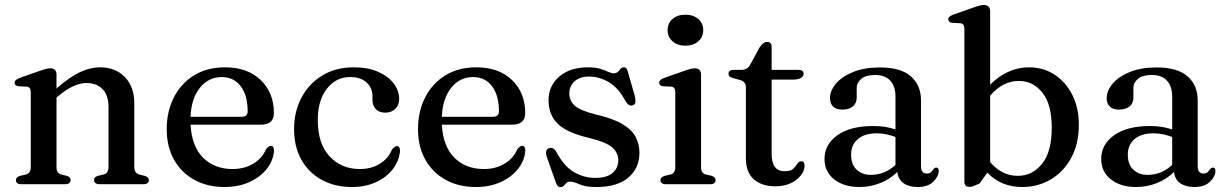

<svg xmlns="http://www.w3.org/2000/svg" viewBox="-20 -758 5044 790"><path d="M212.5 -450.5V-394Q267.5 -442 309.8 -461.5Q352 -481 391.5 -481Q455 -481 493.8 -441Q532.5 -401 532.5 -333V-71.5Q532.5 -45 554.5 -39.5L575.5 -34.5Q592.5 -29 592.5 -17Q592.5 0 570 0H390.5Q367 0 367 -17.5Q367 -29.5 383 -34.5L406 -40Q426.5 -45 426.5 -71.5V-316.5Q426.5 -366.5 401.8 -391.5Q377 -416.5 336 -416.5Q311 -416.5 281.8 -403.5Q252.5 -390.5 219.5 -362.5L212.5 -356.5V-70Q212.5 -56 217.5 -49.2Q222.5 -42.5 232.5 -40L254.5 -34.5Q270.5 -29.5 270.5 -17.5Q270.5 0 247 0H68Q45.5 0 45.5 -17Q45.5 -29 63 -34.5L86.5 -40Q106.5 -45 106.5 -69.5V-379Q106.5 -400 90 -401.5L56.5 -403Q40 -405.5 40 -417.5Q40 -429.5 60 -437L142.5 -466Q172.5 -477 186.5 -477Q212.5 -477 212.5 -450.5Z M1107 -293Q1107 -245 1053 -245H764Q769 -155 816 -108.8Q863 -62.5 936.5 -62.5Q986 -62.5 1022.5 -84.8Q1059 -107 1074 -143Q1085.5 -158 1094.5 -158Q1101.5 -158 1104.5 -152Q1107.5 -146 1107.5 -138Q1104.5 -97 1077.5 -63Q1050.5 -29 1005.8 -8.8Q961 11.5 904 11.5Q833.5 11.5 779.8 -18Q726 -47.5 696 -101Q666 -154.5 666 -226.5Q666 -299.5 695.2 -357Q724.5 -414.5 778.2 -447.8Q832 -481 906.5 -481Q998.5 -481 1052.8 -428.5Q1107 -376 1107 -293ZM892.5 -441Q838 -441 802.5 -396.8Q767 -352.5 764 -277.5H974Q999 -277.5 999 -299.5Q999 -366 970.2 -403.5Q941.5 -441 892.5 -441Z M1622.5 -350.5Q1622.5 -326.5 1606.8 -310.5Q1591 -294.5 1565.5 -294.5Q1540 -294.5 1526.2 -309Q1512.5 -323.5 1512.5 -347V-362Q1512.5 -397 1488 -419Q1463.5 -441 1420.5 -441Q1362.5 -441 1325 -393Q1287.5 -345 1287.5 -264.5Q1287.5 -166.5 1336.2 -114.5Q1385 -62.5 1460.5 -62.5Q1508 -62.5 1543 -84.2Q1578 -106 1592.5 -142Q1604 -157 1613.5 -157Q1620 -157 1623 -151Q1626 -145 1626 -137.5Q1622.5 -96.5 1596.5 -62.5Q1570.5 -28.5 1527 -8.5Q1483.5 11.5 1428 11.5Q1357.5 11.5 1303.8 -18Q1250 -47.5 1220 -101Q1190 -154.5 1190 -226.5Q1190 -298 1220.2 -355.8Q1250.5 -413.5 1305.8 -447.2Q1361 -481 1435.5 -481Q1493.5 -481 1535.2 -462.8Q1577 -444.5 1599.8 -414.8Q1622.5 -385 1622.5 -350.5Z M2141 -293Q2141 -245 2087 -245H1798Q1803 -155 1850 -108.8Q1897 -62.5 1970.5 -62.5Q2020 -62.5 2056.5 -84.8Q2093 -107 2108 -143Q2119.5 -158 2128.5 -158Q2135.5 -158 2138.5 -152Q2141.5 -146 2141.5 -138Q2138.5 -97 2111.5 -63Q2084.5 -29 2039.8 -8.8Q1995 11.5 1938 11.5Q1867.5 11.5 1813.8 -18Q1760 -47.5 1730 -101Q1700 -154.5 1700 -226.5Q1700 -299.5 1729.2 -357Q1758.5 -414.5 1812.2 -447.8Q1866 -481 1940.5 -481Q2032.5 -481 2086.8 -428.5Q2141 -376 2141 -293ZM1926.5 -441Q1872 -441 1836.5 -396.8Q1801 -352.5 1798 -277.5H2008Q2033 -277.5 2033 -299.5Q2033 -366 2004.2 -403.5Q1975.5 -441 1926.5 -441Z M2403.5 -443Q2366 -443 2344.2 -423.5Q2322.5 -404 2322.5 -373.5Q2322.5 -344.5 2344 -324Q2365.5 -303.5 2431 -287Q2501 -271 2540 -248Q2579 -225 2595 -195.2Q2611 -165.5 2611 -129.5Q2611 -66 2565.2 -27.2Q2519.5 11.5 2434.5 11.5Q2388 11.5 2364.8 0.5Q2341.5 -10.5 2325.5 -10.5Q2315.5 -10.5 2310 -4.8Q2304.5 1 2299.5 6.5Q2294.5 12 2285.5 12Q2273.5 12 2267 -7.5L2230 -112Q2220.5 -141 2238.5 -148Q2256 -154.5 2268 -134.5Q2301 -73 2342.2 -49.5Q2383.5 -26 2429 -26Q2476.5 -26 2500.2 -46Q2524 -66 2524 -99Q2524 -128.5 2499.8 -150.8Q2475.5 -173 2402 -191Q2310.5 -212.5 2273.8 -249.8Q2237 -287 2237 -345.5Q2237 -405 2281.2 -443Q2325.5 -481 2399 -481Q2430.5 -481 2450.2 -474.8Q2470 -468.5 2482.5 -462.5Q2495 -456.5 2505.5 -456.5Q2516.5 -456.5 2522.5 -462.8Q2528.5 -469 2533.5 -475Q2538.5 -481 2547 -481Q2559.5 -481 2563.5 -462.5L2592 -363Q2595.5 -347.5 2594.5 -337.8Q2593.5 -328 2583.5 -324.5Q2567.5 -318.5 2553 -343Q2524.5 -397 2485 -420Q2445.5 -443 2403.5 -443Z M2800 -570Q2767.5 -570 2747.2 -588Q2727 -606 2727 -634Q2727 -662 2747.2 -679.8Q2767.5 -697.5 2800 -697.5Q2833 -697.5 2853.2 -679.8Q2873.5 -662 2873.5 -634Q2873.5 -606 2853.2 -588Q2833 -570 2800 -570ZM2864.5 -450.5V-70Q2864.5 -45 2884.5 -40L2907 -35Q2924.5 -29.5 2924.5 -17Q2924.5 0 2901.5 0H2720Q2697.5 0 2697.5 -17Q2697.5 -29 2715 -34.5L2738.5 -40Q2758.5 -45 2758.5 -69.5V-379Q2758.5 -400 2742 -401.5L2708.5 -403Q2692 -405.5 2692 -417.5Q2692 -429.5 2712 -437L2794.5 -466Q2824 -477 2837.5 -477Q2864.5 -477 2864.5 -450.5Z M3026 -428.5 3000 -435.5Q2987 -439 2982.2 -443.5Q2977.5 -448 2977.5 -454.5Q2977.5 -470.5 2998 -470.5H3030Q3055 -470.5 3066 -490.5L3105.5 -563Q3120 -585.5 3136.5 -585.5Q3155 -585.5 3155 -564.5V-470.5H3265Q3286.5 -470.5 3286.5 -455Q3286.5 -444.5 3275.8 -437.5Q3265 -430.5 3242 -430.5H3155V-124Q3155 -53.5 3208.5 -53.5Q3233.5 -53.5 3244 -63.8Q3254.5 -74 3260.8 -84.2Q3267 -94.5 3277.5 -94.5Q3290.5 -94.5 3290.5 -77Q3290.5 -45 3256.5 -18.2Q3222.5 8.5 3169.5 8.5Q3114.5 8.5 3081.8 -20.2Q3049 -49 3049 -107V-399.5Q3049 -422 3026 -428.5Z M3372.5 -104Q3372.5 -163.5 3425.5 -201.5Q3478.5 -239.5 3573 -239.5Q3599.5 -239.5 3622.5 -235.8Q3645.5 -232 3664.5 -225.5V-360.5Q3664.5 -403.5 3642.8 -426.5Q3621 -449.5 3581 -449.5Q3543 -449.5 3524 -433.8Q3505 -418 3505 -396.5V-357Q3505 -333 3489 -320Q3473 -307 3445.5 -307Q3421 -307 3408 -319.5Q3395 -332 3395 -353.5Q3395 -384.5 3419.2 -413.5Q3443.5 -442.5 3489.5 -461.5Q3535.5 -480.5 3601 -480.5Q3686.5 -480.5 3728 -443.8Q3769.5 -407 3769.5 -345.5V-75Q3769.5 -44 3793 -44Q3805.5 -44 3810.8 -49.8Q3816 -55.5 3820 -61Q3826 -68.5 3832 -68.5Q3842.5 -68.5 3842.5 -54.5Q3842.5 -33 3820.5 -10.8Q3798.5 11.5 3756 11.5Q3720 11.5 3697.8 -4.2Q3675.5 -20 3672 -50.5Q3642 -20.5 3601 -4.5Q3560 11.5 3516 11.5Q3452.5 11.5 3412.5 -19.8Q3372.5 -51 3372.5 -104ZM3482 -121.5Q3482 -81 3504.8 -59.8Q3527.5 -38.5 3563 -38.5Q3621 -38.5 3664.5 -79.5V-194.5Q3647 -201 3628 -205.2Q3609 -209.5 3587.5 -209.5Q3538 -209.5 3510 -186Q3482 -162.5 3482 -121.5Z M4054 -711V-409.5Q4087.5 -443.5 4128 -462.2Q4168.5 -481 4213.5 -481Q4273 -481 4319.2 -450.8Q4365.5 -420.5 4392.2 -367.2Q4419 -314 4419 -245.5Q4419 -166.5 4387.8 -108.8Q4356.5 -51 4303.5 -19.8Q4250.5 11.5 4185.5 11.5Q4100 11.5 4042.5 -47.5L4010.5 -3Q3993 5 3984.8 8Q3976.5 11 3968.5 11Q3948 11 3948 -11V-639.5Q3948 -660.5 3931.5 -662.5L3898 -664Q3881.5 -666.5 3881.5 -678.5Q3881.5 -690 3901.5 -697.5L3984 -726.5Q4013.5 -737.5 4027 -737.5Q4054 -737.5 4054 -711ZM4172 -425Q4106 -425 4054 -364.5V-91Q4102 -34.5 4168 -34.5Q4227.5 -34.5 4267.5 -83.8Q4307.5 -133 4307.5 -233Q4307.5 -328 4269.2 -376.5Q4231 -425 4172 -425Z M4511 -104Q4511 -163.5 4564 -201.5Q4617 -239.5 4711.5 -239.5Q4738 -239.5 4761 -235.8Q4784 -232 4803 -225.5V-360.5Q4803 -403.5 4781.2 -426.5Q4759.5 -449.5 4719.5 -449.5Q4681.5 -449.5 4662.5 -433.8Q4643.5 -418 4643.5 -396.5V-357Q4643.5 -333 4627.5 -320Q4611.5 -307 4584 -307Q4559.5 -307 4546.5 -319.5Q4533.5 -332 4533.5 -353.5Q4533.5 -384.5 4557.8 -413.5Q4582 -442.5 4628 -461.5Q4674 -480.5 4739.5 -480.5Q4825 -480.5 4866.5 -443.8Q4908 -407 4908 -345.5V-75Q4908 -44 4931.5 -44Q4944 -44 4949.2 -49.8Q4954.5 -55.5 4958.5 -61Q4964.5 -68.5 4970.5 -68.5Q4981 -68.5 4981 -54.5Q4981 -33 4959 -10.8Q4937 11.5 4894.5 11.5Q4858.5 11.5 4836.2 -4.2Q4814 -20 4810.5 -50.5Q4780.5 -20.5 4739.5 -4.5Q4698.5 11.5 4654.5 11.5Q4591 11.5 4551 -19.8Q4511 -51 4511 -104ZM4620.5 -121.5Q4620.5 -81 4643.2 -59.8Q4666 -38.5 4701.5 -38.5Q4759.5 -38.5 4803 -79.5V-194.5Q4785.5 -201 4766.5 -205.2Q4747.5 -209.5 4726 -209.5Q4676.5 -209.5 4648.5 -186Q4620.5 -162.5 4620.5 -121.5Z"/></svg>

Font: Fraunces 9pt
Style: Regular
Weight: 400
Version: Version 1.000;[b76b70a41]